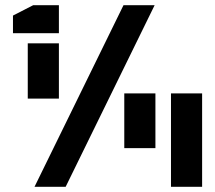

<svg xmlns="http://www.w3.org/2000/svg" viewBox="-20 -720 829 740"><path d="M207 -553V-340H87V-553ZM207 -700V-592H30V-660L108 -700ZM456 -700H576L233 0H113ZM639 0V-360H759V0ZM459 -149V-360H579V-149Z"/></svg>

Font: Promplate
Style: Bold
Weight: 400
Designer: Evgeny Tarasenko
Foundry: Evgeny Tarasenko
Version: Version 1.000